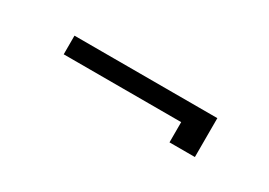

<svg xmlns="http://www.w3.org/2000/svg" viewBox="-14 -407 588 419"><g transform="rotate(30 279.5 -197.0)"><path d="M460 -148H396V-199H100V-246H460Z"/></g></svg>

Font: Josefin Slab SemiBold
Style: Regular
Weight: 600
Designer: Santiago Orozco
Foundry: Typemade
Version: Version 2.000